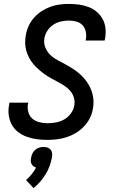

<svg xmlns="http://www.w3.org/2000/svg" viewBox="-20 -702 590 980"><path d="M222 12Q194 12 167.5 8.5Q141 5 116.5 -4Q92 -13 72 -28.5Q52 -44 40 -66Q28 -88 24.5 -115Q21 -142 27 -169L28 -178H125Q125 -177 124.5 -175.5Q124 -174 123 -173Q119 -151 124.5 -130.5Q130 -110 144.5 -97Q159 -84 180 -78.5Q201 -73 222 -73Q243 -73 265 -77Q287 -81 307 -92Q327 -103 341 -122Q355 -141 359 -162Q363 -183 357.5 -202.5Q352 -222 339.5 -237Q327 -252 310.5 -263Q294 -274 277 -283Q260 -292 242.5 -301.5Q225 -311 209.5 -322Q194 -333 179 -346Q164 -359 151.5 -373.5Q139 -388 129.5 -405.5Q120 -423 114.5 -442Q109 -461 108.5 -482Q108 -503 112 -524Q116 -547 126.5 -570Q137 -593 154 -612Q171 -631 192.5 -645Q214 -659 237.5 -667.5Q261 -676 284.5 -679Q308 -682 331 -682Q358 -682 383.5 -678.5Q409 -675 432.5 -666Q456 -657 474.5 -641Q493 -625 504.5 -603.5Q516 -582 518.5 -556.5Q521 -531 516 -504L514 -495H417L418 -500Q422 -520 418 -539.5Q414 -559 402 -572.5Q390 -586 371 -591.5Q352 -597 332 -597Q312 -597 291.5 -592.5Q271 -588 253 -576.5Q235 -565 223 -547Q211 -529 207 -509Q202 -483 211 -460.5Q220 -438 236.5 -422Q253 -406 274 -395Q295 -384 316 -372.5Q337 -361 356.5 -348Q376 -335 393 -319Q410 -303 423.5 -284Q437 -265 445.5 -243Q454 -221 456.5 -196.5Q459 -172 454 -146Q450 -122 438.5 -99Q427 -76 408.5 -56.5Q390 -37 367.5 -23.5Q345 -10 320.5 -2Q296 6 271 9Q246 12 222 12ZM151 258 113 217Q129 203 142 187Q155 171 164 153Q156 151 150 146Q144 141 140.5 134Q137 127 137 118.5Q137 110 139 102Q141 91 146 80.5Q151 70 160 62.5Q169 55 180 51.5Q191 48 202 48Q213 48 223 51.5Q233 55 239 62.5Q245 70 246 80.5Q247 91 245 102Q241 123 233.5 144.5Q226 166 213.5 186.5Q201 207 185.5 225Q170 243 151 258Z"/></svg>

Font: Lode Dark Term
Style: Bold Italic
Weight: 700
Italic angle: -11°
Monospace: yes
Designer: Belleve Invis
Foundry: Belleve Invis
Version: Version 29.2.0